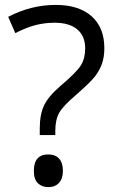

<svg xmlns="http://www.w3.org/2000/svg" viewBox="-20 -744 469 778"><path d="M141.1 -196.8V-223.1Q141.1 -280.3 158.7 -317.1Q176.3 -354 224.1 -395Q290.5 -451.2 307.9 -479.5Q325.2 -507.8 325.2 -547.9Q325.2 -597.7 293.2 -624.8Q261.2 -651.9 201.2 -651.9Q162.6 -651.9 126 -642.8Q89.4 -633.8 42 -609.9L13.2 -675.8Q105.5 -724.1 206.1 -724.1Q299.3 -724.1 351.1 -678.2Q402.8 -632.3 402.8 -548.8Q402.8 -513.2 393.3 -486.1Q383.8 -459 365.2 -434.8Q346.7 -410.6 285.2 -356.9Q235.8 -314.9 220 -287.1Q204.1 -259.3 204.1 -212.9V-196.8ZM117.2 -51.8Q117.2 -118.2 175.8 -118.2Q204.1 -118.2 219.5 -101.1Q234.9 -84 234.9 -51.8Q234.9 -20.5 219.2 -3.2Q203.6 14.2 175.8 14.2Q150.4 14.2 133.8 -1.2Q117.2 -16.6 117.2 -51.8Z"/></svg>

Font: f0_58959 
Style: Regular
Weight: 400
Foundry: Ascender Corporation
Version: Version 1.10